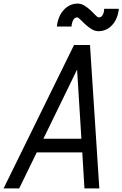

<svg xmlns="http://www.w3.org/2000/svg" viewBox="-54 -1051 683 1071"><path d="M-34 0 359 -800H448L500 0H417L405 -201H151L53 0ZM400 -277 376 -663 188 -277ZM495 -877Q476 -877 457 -888.5Q438 -900 421.5 -915.5Q405 -931 393.5 -942.5Q382 -954 377 -954Q362 -954 354 -938.5Q346 -923 345 -903H263Q270 -962 302.5 -996.5Q335 -1031 379 -1031Q399 -1031 417.5 -1019.5Q436 -1008 452 -993L479 -966Q490 -954 497 -954Q512 -954 519.5 -968.5Q527 -983 527 -1002H609Q603 -945 571.5 -911Q540 -877 495 -877Z"/></svg>

Font: Victor Mono Thin Medium
Style: Italic
Weight: 500
Italic angle: -12°
Monospace: yes
Version: Version 1.561;gftools[0.9.30]